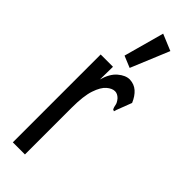

<svg xmlns="http://www.w3.org/2000/svg" viewBox="-234 -700 717 717"><g transform="rotate(45 125.0 -341.0)"><path d="M27 -463H92L91 -395Q102 -435 125 -454.5Q148 -474 170 -474Q194 -473 210.5 -458.5Q227 -444 238 -418L215 -358L212 -348L205 -351Q201 -359 199.5 -369Q198 -379 187 -392Q175 -404 162 -404Q147 -404 130.5 -390Q114 -376 102.5 -342Q91 -308 91 -246V1H27ZM139 -504 93 -523 137 -683 202 -656Z"/></g></svg>

Font: Inconsolata UltraCondensed SemiBold
Style: Regular
Weight: 600
Width: 1
Monospace: yes
Designer: Raph Levien, Cyreal, Brenton Simpson
Foundry: Raph Levien, Cyreal, Google
Version: Version 3.001; ttfautohint (v1.8.2.53-6de2)